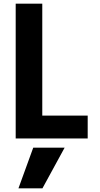

<svg xmlns="http://www.w3.org/2000/svg" viewBox="-20 -750 540 1040"><path d="M210 270H80L160 50H330ZM65 0V-730H209V-124H455V0Z"/></svg>

Font: M PLUS 1 Code
Style: Regular
Weight: 400
Designer: Coji Morishita
Foundry: UNDERFOREST DESIGN
Version: Version 1.005